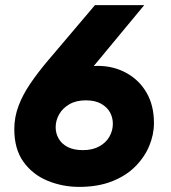

<svg xmlns="http://www.w3.org/2000/svg" viewBox="-20 -720 669 752"><path d="M290 12Q225 12 166.5 -12Q108 -36 72 -86Q36 -136 36 -214Q36 -261 52.5 -305Q69 -349 99 -393Q129 -437 168 -483L352 -700H545L322 -431L318 -458Q329 -460 340 -461Q351 -462 362 -462Q424 -462 474.5 -434.5Q525 -407 554 -357Q583 -307 583 -238Q583 -193 564.5 -148.5Q546 -104 509.5 -67.5Q473 -31 418 -9.5Q363 12 290 12ZM305 -132Q343 -132 369.5 -147Q396 -162 409 -185.5Q422 -209 422 -235Q422 -260 410.5 -280.5Q399 -301 375.5 -314Q352 -327 316 -327Q278 -327 251.5 -311.5Q225 -296 211.5 -272Q198 -248 198 -221Q198 -198 209.5 -177.5Q221 -157 244.5 -144.5Q268 -132 305 -132Z"/></svg>

Font: MuseoModerno Thin
Style: Bold Italic
Weight: 700
Italic angle: -9°
Version: Version 1.003